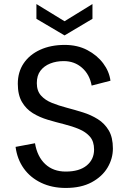

<svg xmlns="http://www.w3.org/2000/svg" viewBox="-20 -922 635 949"><path d="M305 7Q237 7 183.5 -18.5Q130 -44 97.5 -89.5Q65 -135 57 -196L153 -214Q164 -148 203.5 -111Q243 -74 305 -74Q372 -74 408.5 -104Q445 -134 445 -183Q445 -223 424.5 -246.5Q404 -270 370.5 -284Q337 -298 297 -308Q257 -318 216.5 -330Q176 -342 142.5 -362.5Q109 -383 88.5 -418Q68 -453 68 -508Q68 -566 97 -609Q126 -652 178.5 -676Q231 -700 300 -700Q363 -700 411.5 -674.5Q460 -649 490 -609Q520 -569 526 -523L433 -499Q423 -554 385.5 -587Q348 -620 295 -620Q258 -620 228 -608Q198 -596 180 -572.5Q162 -549 162 -511Q162 -473 182.5 -450Q203 -427 236.5 -413.5Q270 -400 310 -389.5Q350 -379 390 -366.5Q430 -354 463.5 -333Q497 -312 517.5 -277.5Q538 -243 538 -188Q538 -138 511.5 -93.5Q485 -49 433 -21Q381 7 305 7ZM437 -902V-829L299 -747L160 -829V-902L299 -817Z"/></svg>

Font: Parkinsans
Style: Regular
Weight: 400
Designer: Red Stone, Indian Type Foundry
Foundry: Indian Type Foundry
Version: Version 1.000